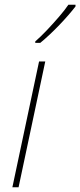

<svg xmlns="http://www.w3.org/2000/svg" viewBox="-20 -786 337 806"><path d="M32 0 144 -528H170L58 0ZM128 -612Q151 -632 177.5 -660Q204 -688 228.5 -716.5Q253 -745 267 -766H297V-759Q271 -725 230 -682Q189 -639 149 -606H128Z"/></svg>

Font: Noto Sans Thin
Style: Italic
Weight: 100
Italic angle: -12°
Designer: Monotype Design Team
Foundry: Monotype Imaging Inc.
Version: Version 2.013; ttfautohint (v1.8.4.7-5d5b)